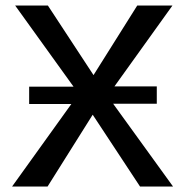

<svg xmlns="http://www.w3.org/2000/svg" viewBox="-20 -678 674 698"><path d="M24 0 266 -337 35 -658H154L320 -405L479 -658H607L371 -329L609 0H489L317 -261L153 0ZM86 -300V-363H303V-300ZM333 -301V-364H550V-301Z"/></svg>

Font: Ysabeau SC SemiBold
Style: Regular
Weight: 600
Designer: Christian Thalmann (Catharsis Fonts)
Version: Version 2.001;gftools[0.9.30]; featfreeze: smcp